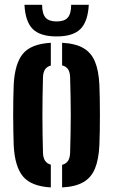

<svg xmlns="http://www.w3.org/2000/svg" viewBox="-20 -791 482 819"><path d="M38.5 -170.5Q37.7 -194.6 37 -228.2Q36.2 -261.8 36.2 -298.8Q36.2 -335.8 36.8 -370.3Q37.4 -404.8 38.5 -430.2Q43.2 -520 77.8 -561.8Q112.4 -603.6 196.8 -608.5V-511.4Q179.7 -506.8 171.8 -494.3Q163.9 -481.8 163.3 -460.8Q162.2 -420.7 161.6 -380.5Q160.9 -340.3 160.9 -300.1Q160.9 -259.9 161.6 -219.7Q162.2 -179.5 163.3 -139.8Q163.9 -118.6 171.9 -105.9Q179.9 -93.3 196.8 -88.6V8.5Q113.2 3.6 78.2 -38.2Q43.2 -80 38.5 -170.5ZM244.9 8.5V-87.8Q262.5 -92.6 270.5 -105.4Q278.5 -118.2 279.1 -139.8Q280.2 -180 281 -220Q281.9 -260.1 281.9 -300.4Q281.9 -340.7 281 -380.7Q280.2 -420.7 279.1 -460.8Q278.5 -482.6 270.6 -495.1Q262.7 -507.6 244.9 -512.2V-608.5Q302 -605.5 335.6 -585.9Q369.3 -566.4 385.1 -528.1Q400.9 -489.8 403.9 -430.2Q405 -406 405.6 -372.3Q406.2 -338.5 406.2 -301.5Q406.2 -264.6 405.6 -230.4Q405 -196.2 403.9 -170.5Q400.9 -110.6 385.1 -72Q369.3 -33.5 335.6 -14Q302 5.5 244.9 8.5ZM221.6 -635.6Q151.9 -635.6 120 -666.9Q88.2 -698.1 84.3 -770.6H159.6Q159.8 -732.5 174.1 -716Q188.5 -699.5 221.6 -699.5Q254.8 -699.5 269.1 -716Q283.5 -732.5 283.6 -770.6H358.8Q354.6 -698.1 322.8 -666.9Q291 -635.6 221.6 -635.6Z"/></svg>

Font: Big Shoulders Stencil Thin
Style: Regular
Weight: 100
Designer: Patric King
Foundry: XO Type Co
Version: Version 2.001